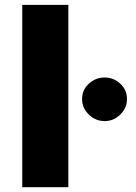

<svg xmlns="http://www.w3.org/2000/svg" viewBox="-20 -784 570 804"><path d="M266.1 0H73.2V-763.7H266.1ZM323.7 -369.6Q323.7 -407.7 352.1 -433.6Q380.4 -459.5 418 -459.5Q455.6 -459.5 483.6 -433.6Q511.7 -407.7 511.7 -369.6Q511.7 -331.5 483.6 -304.2Q455.6 -276.9 418 -276.9Q380.4 -276.9 352.1 -304.2Q323.7 -331.5 323.7 -369.6Z"/></svg>

Font: Estedad-FD Black
Style: Regular
Weight: 900
Designer: Amin Abedi
Version: Version 7.3